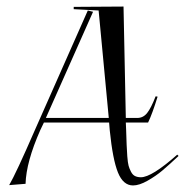

<svg xmlns="http://www.w3.org/2000/svg" viewBox="-20 -561 565 586"><path d="M58 0 8 4Q29 -32 86 -163L248 -529L264 -525L120 -201H312L281 -529L205 -533V-540L357 -541L364 -201H399Q417 -201 429 -216Q441 -231 455 -267L461 -266Q445 -214 432 -187H364L365 -164Q366 -134 366.5 -119Q367 -104 368.5 -84Q370 -64 372.5 -55Q375 -46 380 -36.5Q385 -27 392.5 -23.5Q400 -20 410 -20Q443 -20 521 -89L525 -85Q495 -57 475.5 -40.5Q456 -24 430.5 -9.5Q405 5 386 5Q356 5 340 -34.5Q324 -74 315 -163L313 -187H114L103 -164Q60 -67 58 0Z"/></svg>

Font: Kleymissky
Style: Regular
Weight: 500
Italic angle: -8°
Designer: gluk
Foundry: gluk
Version: Version 0.283